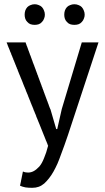

<svg xmlns="http://www.w3.org/2000/svg" viewBox="-20 -689 495 909"><path d="M101.6 -488.3Q79.1 -488.3 11.7 -488.3Q11.7 -487.3 11.7 -486.3Q11.7 -486.3 12.7 -485.4Q12.7 -485.4 12.7 -484.4Q12.7 -484.4 12.7 -483.4Q12.7 -483.4 13.7 -482.4Q13.7 -482.4 13.7 -481.4Q13.7 -481.4 14.6 -480.5Q14.6 -480.5 14.6 -479.5Q14.6 -479.5 15.6 -478.5Q15.6 -477.5 15.6 -476.6Q15.6 -476.6 15.6 -475.6Q15.6 -475.6 16.6 -474.6Q16.6 -474.6 16.6 -473.6Q16.6 -473.6 17.6 -472.7Q17.6 -472.7 17.6 -471.7Q17.6 -471.7 17.6 -470.7Q17.6 -470.7 18.6 -469.7Q18.6 -469.7 18.6 -468.8Q18.6 -468.8 19.5 -467.8Q19.5 -467.8 19.5 -466.8Q19.5 -466.8 19.5 -465.8Q19.5 -465.8 20.5 -464.8Q20.5 -464.8 20.5 -463.9Q20.5 -463.9 21.5 -462.9Q21.5 -462.9 21.5 -461.9Q21.5 -461.9 22.5 -460.9Q22.5 -460.9 22.5 -460Q22.5 -460 22.5 -459Q22.5 -459 23.4 -458Q23.4 -458 23.4 -457Q23.4 -457 24.4 -456.1Q24.4 -456.1 24.4 -455.1Q24.4 -455.1 24.4 -454.1Q24.4 -454.1 25.4 -453.1Q25.4 -453.1 25.4 -452.1Q25.4 -452.1 26.4 -451.2Q26.4 -451.2 26.4 -449.2Q26.4 -449.2 27.3 -448.2Q27.3 -448.2 27.3 -447.3Q27.3 -447.3 27.3 -446.3Q27.3 -446.3 28.3 -445.3Q28.3 -445.3 28.3 -444.3Q28.3 -444.3 29.3 -443.4Q29.3 -443.4 29.3 -442.4Q29.3 -442.4 30.3 -441.4Q30.3 -441.4 30.3 -440.4Q30.3 -440.4 30.3 -439.5Q30.3 -439.5 31.2 -438.5Q31.2 -438.5 31.2 -437.5Q31.2 -437.5 32.2 -436.5Q32.2 -436.5 32.2 -435.5Q32.2 -435.5 33.2 -434.6Q33.2 -433.6 33.2 -432.6Q33.2 -432.6 33.2 -431.6Q33.2 -431.6 34.2 -430.7Q34.2 -430.7 34.2 -429.7Q34.2 -429.7 35.2 -428.7Q35.2 -428.7 35.2 -427.7Q35.2 -427.7 36.1 -426.8Q36.1 -426.8 36.1 -425.8Q36.1 -425.8 36.1 -424.8Q36.1 -424.8 37.1 -423.8Q37.1 -423.8 37.1 -422.9Q37.1 -422.9 38.1 -421.9Q38.1 -421.9 38.1 -420.9Q38.1 -419.9 39.1 -418.9Q39.1 -418.9 39.1 -418Q39.1 -418 40 -417Q40 -417 40 -416Q40 -416 40 -415Q40 -415 41 -414.1Q41 -414.1 41 -413.1Q41 -413.1 42 -412.1Q42 -412.1 42 -411.1Q42 -411.1 43 -410.2Q43 -410.2 43 -409.2Q43 -409.2 43 -407.2Q43 -407.2 43.9 -406.2Q43.9 -406.2 43.9 -405.3Q43.9 -405.3 44.9 -404.3Q44.9 -404.3 44.9 -403.3Q44.9 -403.3 45.9 -402.3Q45.9 -402.3 45.9 -401.4Q45.9 -401.4 46.9 -400.4Q46.9 -400.4 46.9 -399.4Q46.9 -399.4 46.9 -398.4Q46.9 -398.4 47.9 -397.5Q47.9 -396.5 47.9 -395.5Q47.9 -395.5 48.8 -394.5Q48.8 -394.5 48.8 -393.6Q48.8 -393.6 49.8 -392.6Q49.8 -392.6 49.8 -391.6Q49.8 -391.6 50.8 -390.6Q50.8 -390.6 50.8 -389.6Q50.8 -389.6 50.8 -388.7Q50.8 -388.7 51.8 -387.7Q51.8 -386.7 51.8 -385.7Q51.8 -385.7 52.7 -384.8Q52.7 -384.8 52.7 -383.8Q52.7 -383.8 53.7 -382.8Q53.7 -382.8 53.7 -381.8Q53.7 -381.8 54.7 -380.9Q54.7 -380.9 54.7 -379.9Q54.7 -379.9 54.7 -378.9Q54.7 -378.9 55.7 -377.9Q55.7 -377.9 55.7 -376Q55.7 -376 56.6 -375Q56.6 -375 56.6 -374Q56.6 -374 57.6 -373Q57.6 -373 57.6 -372.1Q57.6 -372.1 58.6 -371.1Q58.6 -371.1 58.6 -370.1Q58.6 -370.1 58.6 -369.1Q58.6 -369.1 59.6 -368.2Q59.6 -368.2 59.6 -366.2Q59.6 -366.2 60.5 -365.2Q60.5 -365.2 60.5 -364.3Q60.5 -364.3 61.5 -363.3Q61.5 -363.3 61.5 -362.3Q61.5 -362.3 62.5 -361.3Q62.5 -361.3 62.5 -360.4Q62.5 -360.4 63.5 -359.4Q63.5 -359.4 63.5 -358.4Q63.5 -357.4 63.5 -356.4Q63.5 -356.4 64.5 -355.5Q64.5 -355.5 64.5 -354.5Q64.5 -354.5 65.4 -353.5Q65.4 -353.5 65.4 -352.5Q65.4 -352.5 65.4 -351.6Q65.4 -351.6 66.4 -350.6Q66.4 -350.6 66.4 -349.6Q66.4 -349.6 67.4 -348.6Q67.4 -348.6 67.4 -347.7Q67.4 -347.7 67.4 -346.7Q67.4 -346.7 68.4 -345.7Q68.4 -345.7 68.4 -344.7Q68.4 -344.7 69.3 -343.8Q69.3 -343.8 69.3 -342.8Q69.3 -342.8 69.3 -341.8Q69.3 -341.8 70.3 -340.8Q70.3 -340.8 70.3 -339.8Q70.3 -339.8 71.3 -338.9Q71.3 -338.9 71.3 -337.9Q71.3 -337.9 71.3 -336.9Q71.3 -336.9 72.3 -335.9Q72.3 -335.9 72.3 -335Q72.3 -335 73.2 -334Q73.2 -334 73.2 -333Q73.2 -333 74.2 -332Q74.2 -332 74.2 -331.1Q74.2 -331.1 74.2 -330.1Q74.2 -330.1 75.2 -329.1Q75.2 -329.1 75.2 -328.1Q75.2 -328.1 76.2 -327.1Q76.2 -327.1 76.2 -326.2Q76.2 -326.2 76.2 -325.2Q76.2 -325.2 77.1 -324.2Q77.1 -324.2 77.1 -323.2Q77.1 -323.2 78.1 -322.3Q78.1 -322.3 78.1 -321.3Q78.1 -321.3 78.1 -320.3Q78.1 -320.3 79.1 -319.3Q79.1 -319.3 79.1 -318.4Q79.1 -318.4 80.1 -317.4Q80.1 -317.4 80.1 -316.4Q80.1 -316.4 80.1 -315.4Q80.1 -315.4 81.1 -314.5Q81.1 -314.5 81.1 -313.5Q81.1 -313.5 82 -312.5Q82 -312.5 82 -311.5Q82 -311.5 83 -310.5Q83 -310.5 83 -309.6Q83 -309.6 83 -308.6Q83 -308.6 84 -307.6Q84 -307.6 84 -306.6Q84 -306.6 85 -305.7Q85 -305.7 85 -304.7Q85 -304.7 85 -303.7Q85 -303.7 85.9 -302.7Q85.9 -302.7 85.9 -301.8Q85.9 -301.8 86.9 -300.8Q86.9 -300.8 86.9 -299.8Q86.9 -299.8 86.9 -298.8Q86.9 -298.8 87.9 -297.9Q87.9 -297.9 87.9 -296.9Q87.9 -296.9 88.9 -294.9Q88.9 -294.9 88.9 -293.9Q88.9 -293.9 89.8 -293Q89.8 -293 89.8 -292Q89.8 -292 89.8 -291Q89.8 -291 90.8 -290Q90.8 -290 90.8 -289.1Q90.8 -289.1 91.8 -288.1Q91.8 -288.1 91.8 -287.1Q91.8 -287.1 91.8 -286.1Q91.8 -286.1 92.8 -285.2Q92.8 -285.2 92.8 -284.2Q92.8 -284.2 93.8 -283.2Q93.8 -283.2 93.8 -282.2Q93.8 -282.2 93.8 -281.2Q93.8 -281.2 94.7 -280.3Q94.7 -280.3 94.7 -279.3Q94.7 -279.3 95.7 -278.3Q95.7 -278.3 95.7 -277.3Q95.7 -277.3 96.7 -276.4Q96.7 -276.4 96.7 -275.4Q96.7 -275.4 96.7 -274.4Q96.7 -274.4 97.7 -273.4Q97.7 -273.4 97.7 -272.5Q97.7 -272.5 98.6 -271.5Q98.6 -271.5 98.6 -270.5Q98.6 -270.5 98.6 -269.5Q98.6 -269.5 99.6 -268.6Q99.6 -268.6 99.6 -267.6Q99.6 -267.6 100.6 -266.6Q100.6 -266.6 100.6 -265.6Q100.6 -265.6 101.6 -264.6Q101.6 -264.6 101.6 -263.7Q101.6 -263.7 101.6 -262.7Q101.6 -261.7 102.5 -260.7Q102.5 -260.7 102.5 -259.8Q102.5 -259.8 103.5 -258.8Q103.5 -258.8 103.5 -257.8Q103.5 -257.8 103.5 -256.8Q103.5 -256.8 104.5 -255.9Q104.5 -255.9 104.5 -254.9Q104.5 -254.9 105.5 -253.9Q105.5 -253.9 105.5 -252.9Q105.5 -252.9 106.4 -252Q106.4 -252 106.4 -251Q106.4 -251 106.4 -250Q106.4 -250 107.4 -249Q107.4 -249 107.4 -248Q107.4 -248 108.4 -247.1Q108.4 -247.1 108.4 -246.1Q108.4 -246.1 108.4 -245.1Q108.4 -245.1 109.4 -244.1Q109.4 -244.1 109.4 -243.2Q109.4 -243.2 110.4 -242.2Q110.4 -242.2 110.4 -241.2Q110.4 -241.2 111.3 -240.2Q111.3 -240.2 111.3 -239.3Q111.3 -239.3 111.3 -238.3Q111.3 -238.3 112.3 -237.3Q112.3 -237.3 112.3 -236.3Q112.3 -236.3 113.3 -235.4Q113.3 -235.4 113.3 -234.4Q113.3 -234.4 113.3 -233.4Q113.3 -232.4 114.3 -231.4Q114.3 -231.4 114.3 -230.5Q114.3 -230.5 115.2 -229.5Q115.2 -229.5 115.2 -228.5Q115.2 -228.5 116.2 -227.5Q116.2 -227.5 116.2 -226.6Q116.2 -226.6 116.2 -225.6Q116.2 -225.6 117.2 -224.6Q117.2 -224.6 117.2 -223.6Q117.2 -223.6 118.2 -222.7Q118.2 -222.7 118.2 -221.7Q118.2 -221.7 118.2 -220.7Q118.2 -220.7 119.1 -219.7Q119.1 -219.7 119.1 -218.8Q119.1 -218.8 120.1 -217.8Q120.1 -217.8 120.1 -216.8Q120.1 -216.8 120.1 -215.8Q120.1 -215.8 121.1 -214.8Q121.1 -214.8 121.1 -213.9Q121.1 -213.9 122.1 -212.9Q122.1 -212.9 122.1 -211.9Q122.1 -211.9 123 -210.9Q123 -210.9 123 -210Q123 -210 123 -209Q123 -209 124 -208Q124 -208 124 -207Q124 -207 125 -206.1Q125 -206.1 125 -205.1Q125 -204.1 125 -203.1Q125 -203.1 126 -202.1Q126 -202.1 126 -201.2Q126 -201.2 127 -200.2Q127 -200.2 127 -199.2Q127 -199.2 127.9 -198.2Q127.9 -198.2 127.9 -197.3Q127.9 -197.3 127.9 -196.3Q127.9 -196.3 128.9 -195.3Q128.9 -195.3 128.9 -194.3Q128.9 -194.3 129.9 -193.4Q129.9 -193.4 129.9 -192.4Q129.9 -192.4 129.9 -191.4Q129.9 -191.4 130.9 -190.4Q130.9 -190.4 130.9 -189.5Q130.9 -189.5 131.8 -188.5Q131.8 -188.5 131.8 -187.5Q131.8 -187.5 132.8 -186.5Q132.8 -186.5 132.8 -185.5Q132.8 -185.5 132.8 -184.6Q132.8 -184.6 133.8 -183.6Q133.8 -183.6 133.8 -182.6Q133.8 -182.6 134.8 -181.6Q134.8 -181.6 134.8 -180.7Q134.8 -180.7 134.8 -179.7Q134.8 -179.7 135.7 -178.7Q135.7 -178.7 135.7 -177.7Q135.7 -177.7 136.7 -176.8Q136.7 -176.8 136.7 -175.8Q136.7 -174.8 137.7 -173.8Q137.7 -173.8 137.7 -172.9Q137.7 -172.9 137.7 -171.9Q137.7 -171.9 138.7 -170.9Q138.7 -170.9 138.7 -169.9Q138.7 -169.9 139.6 -168.9Q139.6 -168.9 139.6 -168Q139.6 -168 139.6 -167Q139.6 -167 140.6 -166Q140.6 -166 140.6 -165Q140.6 -165 141.6 -164.1Q141.6 -164.1 141.6 -163.1Q141.6 -163.1 142.6 -162.1Q142.6 -162.1 142.6 -161.1Q142.6 -161.1 142.6 -160.2Q142.6 -160.2 143.6 -159.2Q143.6 -159.2 143.6 -158.2Q143.6 -158.2 144.5 -157.2Q144.5 -157.2 144.5 -156.2Q144.5 -156.2 144.5 -155.3Q144.5 -155.3 145.5 -154.3Q145.5 -154.3 145.5 -153.3Q145.5 -153.3 146.5 -152.3Q146.5 -152.3 146.5 -151.4Q146.5 -151.4 146.5 -150.4Q146.5 -150.4 147.5 -149.4Q147.5 -149.4 147.5 -148.4Q147.5 -148.4 148.4 -147.5Q148.4 -147.5 148.4 -146.5Q148.4 -146.5 149.4 -145.5Q149.4 -145.5 149.4 -144.5Q149.4 -144.5 149.4 -143.6Q149.4 -143.6 150.4 -142.6Q150.4 -142.6 150.4 -141.6Q150.4 -141.6 151.4 -140.6Q151.4 -140.6 151.4 -139.6Q151.4 -138.7 151.4 -137.7Q151.4 -137.7 152.3 -136.7Q152.3 -136.7 152.3 -135.7Q152.3 -135.7 153.3 -134.8Q153.3 -134.8 153.3 -133.8Q153.3 -133.8 153.3 -132.8Q153.3 -132.8 154.3 -131.8Q154.3 -131.8 154.3 -130.9Q154.3 -130.9 155.3 -129.9Q155.3 -129.9 155.3 -128.9Q155.3 -128.9 156.2 -127.9Q156.2 -127.9 156.2 -127Q156.2 -127 156.2 -126Q156.2 -126 157.2 -125Q157.2 -125 157.2 -124Q157.2 -124 158.2 -123Q158.2 -123 158.2 -122.1Q158.2 -122.1 158.2 -121.1Q158.2 -121.1 159.2 -120.1Q159.2 -120.1 159.2 -119.1Q159.2 -119.1 160.2 -118.2Q160.2 -118.2 160.2 -117.2Q160.2 -117.2 160.2 -116.2Q160.2 -116.2 161.1 -115.2Q161.1 -115.2 161.1 -114.3Q161.1 -114.3 162.1 -113.3Q162.1 -113.3 162.1 -112.3Q162.1 -112.3 162.1 -111.3Q162.1 -111.3 163.1 -110.4Q163.1 -110.4 163.1 -109.4Q163.1 -109.4 164.1 -108.4Q164.1 -108.4 164.1 -107.4Q164.1 -107.4 165 -106.4Q165 -106.4 165 -105.5Q165 -105.5 165 -104.5Q165 -104.5 166 -103.5Q166 -103.5 166 -102.5Q166 -102.5 167 -101.6Q167 -101.6 167 -100.6Q167 -100.6 167 -99.6Q167 -99.6 168 -98.6Q168 -98.6 168 -97.7Q168 -97.7 168.9 -96.7Q168.9 -96.7 168.9 -95.7Q168.9 -95.7 168.9 -94.7Q168.9 -94.7 169.9 -93.8Q169.9 -93.8 169.9 -92.8Q169.9 -92.8 170.9 -91.8Q170.9 -91.8 170.9 -90.8Q170.9 -90.8 170.9 -89.8Q170.9 -89.8 171.9 -88.9Q171.9 -88.9 171.9 -87.9Q171.9 -87.9 172.9 -86.9Q172.9 -86.9 172.9 -85.9Q172.9 -85.9 172.9 -85Q172.9 -85 173.8 -84Q173.8 -84 173.8 -83Q173.8 -83 174.8 -82Q174.8 -82 174.8 -81.1Q174.8 -81.1 174.8 -80.1Q174.8 -80.1 175.8 -79.1Q175.8 -79.1 175.8 -78.1Q175.8 -78.1 176.8 -77.1Q176.8 -77.1 176.8 -76.2Q176.8 -76.2 176.8 -75.2Q176.8 -75.2 177.7 -74.2Q177.7 -74.2 177.7 -73.2Q177.7 -73.2 178.7 -72.3Q178.7 -72.3 178.7 -71.3Q178.7 -71.3 178.7 -70.3Q178.7 -70.3 179.7 -69.3Q179.7 -69.3 179.7 -68.4Q179.7 -68.4 180.7 -67.4Q180.7 -67.4 180.7 -66.4Q180.7 -66.4 180.7 -65.4Q180.7 -65.4 181.6 -64.5Q181.6 -64.5 181.6 -63.5Q181.6 -63.5 182.6 -62.5Q182.6 -62.5 182.6 -61.5Q182.6 -61.5 182.6 -60.5Q182.6 -60.5 183.6 -59.6Q183.6 -59.6 183.6 -58.6Q183.6 -58.6 184.6 -57.6Q184.6 -57.6 184.6 -56.6Q184.6 -56.6 184.6 -55.7Q184.6 -55.7 185.5 -54.7Q185.5 -54.7 185.5 -53.7Q185.5 -53.7 186.5 -52.7Q186.5 -52.7 186.5 -51.8Q186.5 -51.8 186.5 -50.8Q186.5 -50.8 187.5 -49.8Q187.5 -49.8 187.5 -48.8Q187.5 -48.8 188.5 -47.9Q188.5 -47.9 188.5 -46.9Q188.5 -46.9 188.5 -45.9Q188.5 -45.9 189.5 -44.9Q189.5 -44.9 189.5 -43.9Q189.5 -43.9 190.4 -43Q190.4 -43 190.4 -42Q190.4 -42 191.4 -40Q191.4 -40 191.4 -39.1Q191.4 -39.1 192.4 -38.1Q192.4 -38.1 192.4 -37.1Q192.4 -37.1 192.4 -36.1Q192.4 -36.1 193.4 -35.2Q193.4 -35.2 193.4 -34.2Q193.4 -34.2 194.3 -33.2Q194.3 -33.2 194.3 -32.2Q194.3 -32.2 194.3 -31.2Q194.3 -31.2 195.3 -30.3Q195.3 -30.3 195.3 -29.3Q195.3 -29.3 196.3 -28.3Q196.3 -28.3 196.3 -27.3Q196.3 -27.3 196.3 -26.4Q196.3 -26.4 197.3 -25.4Q197.3 -25.4 197.3 -24.4Q197.3 -24.4 197.3 -23.4Q197.3 -23.4 198.2 -22.5Q198.2 -22.5 198.2 -22.5Q198.2 -22.5 199.2 -21.5Q199.2 -21.5 199.2 -20.5Q199.2 -20.5 199.2 -19.5Q199.2 -19.5 200.2 -18.6Q200.2 -18.6 200.2 -17.6Q200.2 -17.6 201.2 -16.6Q201.2 -16.6 201.2 -15.6Q201.2 -15.6 201.2 -14.6Q201.2 -14.6 202.1 -13.7Q202.1 -13.7 202.1 -12.7Q202.1 -12.7 203.1 -11.7Q203.1 -11.7 203.1 -10.7Q203.1 -10.7 204.1 -8.8Q204.1 -8.8 204.1 -7.8Q204.1 -7.8 204.1 -6.8Q204.1 -6.8 205.1 -5.9Q205.1 -5.9 205.1 -4.9Q205.1 -4.9 206.1 -3.9Q206.1 -3.9 206.1 -2.9Q206.1 -2.9 206.1 -2Q206.1 -2 207 -1Q207 -1 207 0Q207 0 208 0Q199.2 35.2 188.5 59.6Q178.7 85 166 99.6Q152.3 114.3 139.6 121.1Q127 127.9 113.3 127.9Q107.4 127.9 101.6 127Q94.7 126 88.9 123Q88.9 124 87.9 125Q87.9 125 87.9 126Q87.9 126 87.9 127Q87.9 127 87.9 127.9Q87.9 127.9 86.9 128.9Q86.9 128.9 86.9 129.9Q86.9 129.9 86.9 130.9Q86.9 130.9 86.9 131.8Q86.9 131.8 86.9 132.8Q86.9 132.8 85.9 133.8Q85.9 133.8 85.9 134.8Q85.9 134.8 85.9 135.7Q85.9 135.7 85.9 136.7Q85.9 136.7 85.9 136.7Q85.9 136.7 85.9 137.7Q85.9 137.7 85 138.7Q85 138.7 85 139.6Q85 139.6 85 140.6Q85 140.6 85 141.6Q85 141.6 85 142.6Q85 142.6 84 142.6Q84 142.6 84 143.6Q84 143.6 84 144.5Q84 144.5 84 145.5Q84 145.5 84 146.5Q84 146.5 84 147.5Q84 147.5 83 147.5Q83 147.5 83 149.4Q83 149.4 83 150.4Q83 150.4 83 150.4Q83 150.4 83 152.3Q83 152.3 82 153.3Q82 153.3 82 153.3Q82 153.3 82 154.3Q82 154.3 82 155.3Q82 155.3 82 155.3Q82 155.3 82 157.2Q82 157.2 81.1 158.2Q81.1 158.2 81.1 159.2Q81.1 159.2 81.1 160.2Q81.1 160.2 81.1 161.1Q81.1 161.1 81.1 161.1Q81.1 161.1 80.1 163.1Q80.1 163.1 80.1 164.1Q80.1 164.1 80.1 165Q80.1 165 80.1 166Q80.1 166 79.1 167Q79.1 167 79.1 168Q79.1 168 79.1 168.9Q79.1 168.9 79.1 169.9Q79.1 169.9 79.1 170.9Q79.1 170.9 79.1 171.9Q79.1 171.9 78.1 172.9Q78.1 172.9 78.1 172.9Q78.1 172.9 78.1 173.8Q78.1 173.8 78.1 174.8Q78.1 174.8 78.1 175.8Q78.1 175.8 78.1 176.8Q78.1 176.8 77.1 177.7Q77.1 177.7 77.1 178.7Q77.1 178.7 77.1 179.7Q77.1 179.7 77.1 180.7Q77.1 180.7 77.1 180.7Q77.1 181.6 76.2 182.6Q76.2 182.6 76.2 183.6Q76.2 183.6 76.2 183.6Q76.2 184.6 76.2 185.5Q76.2 185.5 75.2 186.5Q75.2 186.5 75.2 187.5Q75.2 187.5 75.2 188.5Q75.2 188.5 75.2 189.5Q75.2 189.5 75.2 190.4Q75.2 190.4 75.2 190.4Q85.9 195.3 100.6 198.2Q115.2 200.2 132.8 200.2Q149.4 200.2 163.1 195.3Q176.8 190.4 189.5 179.7Q201.2 168.9 211.9 155.3Q223.6 140.6 233.4 123Q243.2 105.5 252 85.9Q260.7 65.4 268.6 43Q276.4 21.5 285.2 -2Q293 -25.4 301.8 -49.8Q349.6 -196.3 446.3 -488.3Q426.8 -488.3 367.2 -488.3Q343.8 -409.2 272.5 -172.9Q266.6 -149.4 251 -78.1Q250 -78.1 246.1 -78.1Q239.3 -101.6 218.8 -171.9Q218.8 -171.9 217.8 -172.9Q217.8 -172.9 217.8 -173.8Q217.8 -173.8 216.8 -174.8Q216.8 -174.8 216.8 -175.8Q216.8 -175.8 216.8 -176.8Q216.8 -176.8 215.8 -177.7Q215.8 -177.7 215.8 -178.7Q215.8 -178.7 214.8 -179.7Q214.8 -179.7 214.8 -180.7Q214.8 -180.7 214.8 -181.6Q214.8 -181.6 213.9 -182.6Q213.9 -182.6 213.9 -183.6Q213.9 -183.6 212.9 -184.6Q212.9 -184.6 212.9 -185.5Q212.9 -185.5 212.9 -186.5Q212.9 -186.5 211.9 -187.5Q211.9 -187.5 211.9 -188.5Q211.9 -188.5 211.9 -189.5Q211.9 -189.5 210.9 -190.4Q210.9 -190.4 210.9 -191.4Q210.9 -191.4 210 -193.4Q210 -193.4 210 -194.3Q210 -194.3 210 -195.3Q210 -195.3 209 -196.3Q209 -196.3 209 -197.3Q209 -197.3 208 -198.2Q208 -198.2 208 -199.2Q208 -199.2 208 -200.2Q208 -200.2 207 -201.2Q207 -201.2 207 -202.1Q207 -202.1 206.1 -203.1Q206.1 -203.1 206.1 -204.1Q206.1 -205.1 206.1 -206.1Q206.1 -206.1 205.1 -207Q205.1 -207 205.1 -208Q205.1 -208 204.1 -209Q204.1 -209 204.1 -210Q204.1 -210 204.1 -210.9Q204.1 -210.9 203.1 -211.9Q203.1 -211.9 203.1 -212.9Q203.1 -212.9 202.1 -213.9Q202.1 -213.9 202.1 -214.8Q202.1 -215.8 201.2 -216.8Q201.2 -216.8 201.2 -217.8Q201.2 -217.8 201.2 -218.8Q201.2 -218.8 200.2 -219.7Q200.2 -219.7 200.2 -220.7Q200.2 -220.7 199.2 -221.7Q199.2 -221.7 199.2 -222.7Q199.2 -222.7 199.2 -223.6Q199.2 -223.6 198.2 -224.6Q198.2 -225.6 198.2 -226.6Q198.2 -226.6 197.3 -227.5Q197.3 -227.5 197.3 -228.5Q197.3 -228.5 196.3 -229.5Q196.3 -229.5 196.3 -230.5Q196.3 -230.5 196.3 -231.4Q196.3 -231.4 195.3 -232.4Q195.3 -232.4 195.3 -233.4Q195.3 -233.4 194.3 -235.4Q194.3 -235.4 194.3 -236.3Q194.3 -236.3 194.3 -237.3Q194.3 -237.3 193.4 -238.3Q193.4 -238.3 193.4 -239.3Q193.4 -239.3 192.4 -240.2Q192.4 -240.2 192.4 -241.2Q192.4 -241.2 191.4 -243.2Q191.4 -243.2 191.4 -244.1Q191.4 -244.1 191.4 -245.1Q191.4 -245.1 190.4 -246.1Q190.4 -246.1 190.4 -247.1Q190.4 -247.1 189.5 -248Q189.5 -248 189.5 -249Q189.5 -249 188.5 -251Q188.5 -251 188.5 -252Q188.5 -252 188.5 -252.9Q188.5 -252.9 187.5 -253.9Q187.5 -253.9 187.5 -254.9Q187.5 -254.9 186.5 -255.9Q186.5 -255.9 186.5 -256.8Q186.5 -256.8 186.5 -258.8Q186.5 -258.8 185.5 -259.8Q185.5 -259.8 185.5 -260.7Q185.5 -260.7 184.6 -261.7Q184.6 -261.7 184.6 -262.7Q184.6 -262.7 183.6 -263.7Q183.6 -263.7 183.6 -264.6Q183.6 -264.6 183.6 -266.6Q183.6 -266.6 182.6 -267.6Q182.6 -267.6 182.6 -268.6Q182.6 -268.6 181.6 -269.5Q181.6 -269.5 181.6 -270.5Q181.6 -270.5 180.7 -271.5Q180.7 -271.5 180.7 -272.5Q180.7 -272.5 180.7 -274.4Q180.7 -274.4 179.7 -275.4Q179.7 -275.4 179.7 -276.4Q179.7 -276.4 178.7 -277.3Q178.7 -277.3 178.7 -278.3Q178.7 -278.3 177.7 -279.3Q177.7 -279.3 177.7 -280.3Q177.7 -280.3 177.7 -282.2Q177.7 -282.2 176.8 -283.2Q176.8 -283.2 176.8 -284.2Q176.8 -284.2 175.8 -285.2Q175.8 -285.2 175.8 -286.1Q175.8 -286.1 175.8 -287.1Q175.8 -287.1 174.8 -288.1Q174.8 -288.1 174.8 -290Q174.8 -290 173.8 -291Q173.8 -291 173.8 -292Q173.8 -292 172.9 -293Q172.9 -293 172.9 -293.9Q172.9 -293.9 172.9 -294.9Q172.9 -294.9 171.9 -295.9Q171.9 -295.9 171.9 -297.9Q171.9 -297.9 170.9 -298.8Q170.9 -298.8 170.9 -299.8Q170.9 -299.8 169.9 -300.8Q169.9 -300.8 169.9 -301.8Q169.9 -301.8 169.9 -302.7Q169.9 -302.7 168.9 -303.7Q168.9 -303.7 168.9 -305.7Q168.9 -305.7 168 -306.6Q168 -306.6 168 -307.6Q168 -307.6 167 -308.6Q167 -308.6 167 -309.6Q167 -309.6 167 -310.5Q167 -310.5 166 -311.5Q166 -311.5 166 -313.5Q166 -313.5 165 -314.5Q165 -314.5 165 -315.4Q165 -315.4 165 -316.4Q165 -316.4 164.1 -317.4Q164.1 -317.4 164.1 -318.4Q164.1 -318.4 163.1 -319.3Q163.1 -319.3 163.1 -320.3Q163.1 -320.3 162.1 -322.3Q162.1 -322.3 162.1 -323.2Q162.1 -323.2 162.1 -324.2Q162.1 -324.2 161.1 -325.2Q161.1 -325.2 161.1 -326.2Q161.1 -326.2 160.2 -327.1Q160.2 -327.1 160.2 -328.1Q160.2 -328.1 160.2 -330.1Q160.2 -330.1 159.2 -331.1Q159.2 -331.1 159.2 -332Q159.2 -332 158.2 -333Q158.2 -333 158.2 -334Q158.2 -334 157.2 -335Q157.2 -335 157.2 -335.9Q157.2 -335.9 157.2 -336.9Q157.2 -336.9 156.2 -337.9Q156.2 -337.9 156.2 -338.9Q156.2 -338.9 156.2 -339.8Q156.2 -339.8 155.3 -340.8Q155.3 -340.8 155.3 -341.8Q155.3 -341.8 155.3 -342.8Q155.3 -342.8 154.3 -343.8Q154.3 -343.8 154.3 -344.7Q154.3 -344.7 153.3 -345.7Q153.3 -345.7 153.3 -346.7Q153.3 -346.7 153.3 -347.7Q153.3 -347.7 152.3 -348.6Q152.3 -348.6 152.3 -349.6Q152.3 -349.6 152.3 -350.6Q152.3 -350.6 151.4 -351.6Q151.4 -351.6 151.4 -352.5Q151.4 -352.5 150.4 -353.5Q150.4 -353.5 150.4 -354.5Q150.4 -354.5 150.4 -355.5Q150.4 -355.5 149.4 -356.4Q149.4 -356.4 149.4 -357.4Q149.4 -357.4 149.4 -358.4Q149.4 -358.4 148.4 -359.4Q148.4 -359.4 148.4 -360.4Q148.4 -360.4 148.4 -361.3Q148.4 -361.3 147.5 -362.3Q147.5 -362.3 147.5 -363.3Q147.5 -363.3 146.5 -364.3Q146.5 -364.3 146.5 -365.2Q146.5 -365.2 146.5 -366.2Q146.5 -366.2 145.5 -367.2Q145.5 -367.2 145.5 -368.2Q145.5 -368.2 145.5 -369.1Q145.5 -369.1 144.5 -370.1Q144.5 -370.1 144.5 -371.1Q144.5 -371.1 143.6 -372.1Q143.6 -372.1 143.6 -373Q143.6 -373 143.6 -374Q143.6 -374 142.6 -375Q142.6 -375 142.6 -376Q142.6 -376 142.6 -377Q142.6 -377 141.6 -377.9Q141.6 -377.9 141.6 -378.9Q141.6 -378.9 141.6 -379.9Q141.6 -379.9 140.6 -380.9Q140.6 -380.9 140.6 -381.8Q140.6 -381.8 139.6 -382.8Q139.6 -382.8 139.6 -383.8Q139.6 -383.8 139.6 -384.8Q139.6 -384.8 138.7 -385.7Q138.7 -385.7 138.7 -385.7Q138.7 -385.7 138.7 -386.7Q138.7 -386.7 137.7 -387.7Q137.7 -387.7 137.7 -388.7Q137.7 -388.7 137.7 -389.6Q137.7 -389.6 136.7 -390.6Q136.7 -390.6 136.7 -391.6Q136.7 -391.6 135.7 -392.6Q135.7 -392.6 135.7 -393.6Q135.7 -393.6 135.7 -394.5Q135.7 -394.5 134.8 -395.5Q134.8 -395.5 134.8 -396.5Q134.8 -396.5 134.8 -397.5Q134.8 -397.5 133.8 -398.4Q133.8 -398.4 133.8 -399.4Q133.8 -399.4 133.8 -400.4Q133.8 -400.4 132.8 -401.4Q132.8 -401.4 132.8 -402.3Q132.8 -402.3 132.8 -403.3Q132.8 -403.3 131.8 -404.3Q131.8 -404.3 131.8 -405.3Q131.8 -405.3 130.9 -406.2Q130.9 -406.2 130.9 -407.2Q130.9 -407.2 130.9 -408.2Q130.9 -408.2 129.9 -409.2Q129.9 -409.2 129.9 -410.2Q129.9 -410.2 129.9 -411.1Q129.9 -411.1 128.9 -412.1Q128.9 -412.1 128.9 -412.1Q128.9 -412.1 128.9 -413.1Q128.9 -413.1 127.9 -414.1Q127.9 -414.1 127.9 -415Q127.9 -415 127.9 -416Q127.9 -416 127 -417Q127 -417 127 -418Q127 -418 127 -418.9Q127 -418.9 126 -419.9Q126 -419.9 126 -420.9Q126 -420.9 126 -421.9Q126 -421.9 125 -422.9Q125 -422.9 125 -423.8Q125 -423.8 125 -424.8Q125 -424.8 124 -425.8Q124 -425.8 124 -426.8Q124 -426.8 123 -426.8Q123 -426.8 123 -427.7Q123 -427.7 123 -428.7Q123 -428.7 122.1 -429.7Q122.1 -429.7 122.1 -430.7Q122.1 -431.6 121.1 -432.6Q121.1 -432.6 121.1 -433.6Q121.1 -433.6 121.1 -434.6Q121.1 -434.6 120.1 -435.5Q120.1 -435.5 120.1 -436.5Q120.1 -436.5 120.1 -437.5Q120.1 -437.5 119.1 -437.5Q119.1 -437.5 119.1 -438.5Q119.1 -438.5 119.1 -439.5Q119.1 -439.5 118.2 -440.4Q118.2 -440.4 118.2 -441.4Q118.2 -441.4 118.2 -442.4Q118.2 -442.4 117.2 -443.4Q117.2 -443.4 117.2 -444.3Q117.2 -444.3 117.2 -445.3Q117.2 -445.3 116.2 -446.3Q116.2 -446.3 116.2 -446.3Q116.2 -446.3 116.2 -447.3Q116.2 -447.3 115.2 -448.2Q115.2 -448.2 115.2 -449.2Q115.2 -449.2 115.2 -450.2Q115.2 -450.2 114.3 -451.2Q114.3 -451.2 114.3 -452.1Q114.3 -452.1 114.3 -453.1Q114.3 -453.1 113.3 -453.1Q113.3 -453.1 113.3 -454.1Q113.3 -454.1 113.3 -455.1Q113.3 -455.1 112.3 -457Q112.3 -457 112.3 -458Q112.3 -458 112.3 -459Q112.3 -459 111.3 -459Q111.3 -459 111.3 -460Q111.3 -460 111.3 -460.9Q111.3 -460.9 110.4 -461.9Q110.4 -461.9 110.4 -462.9Q110.4 -462.9 110.4 -463.9Q110.4 -463.9 109.4 -464.8Q109.4 -464.8 109.4 -464.8Q109.4 -464.8 109.4 -465.8Q109.4 -465.8 108.4 -467.8Q108.4 -467.8 108.4 -468.8Q108.4 -468.8 108.4 -469.7Q108.4 -469.7 107.4 -469.7Q107.4 -469.7 107.4 -470.7Q107.4 -470.7 106.4 -472.7Q106.4 -472.7 106.4 -473.6Q106.4 -473.6 106.4 -473.6Q106.4 -473.6 105.5 -474.6Q105.5 -474.6 105.5 -475.6Q105.5 -475.6 105.5 -476.6Q105.5 -476.6 105.5 -477.5Q105.5 -477.5 104.5 -477.5Q104.5 -477.5 104.5 -478.5Q104.5 -478.5 103.5 -480.5Q103.5 -480.5 103.5 -481.4Q103.5 -481.4 103.5 -481.4Q103.5 -481.4 102.5 -483.4Q102.5 -483.4 102.5 -484.4Q102.5 -484.4 102.5 -484.4Q102.5 -484.4 101.6 -486.3Q101.6 -486.3 101.6 -487.3Q101.6 -487.3 101.6 -488.3ZM109.4 -585Q116.2 -577.1 125 -574.2Q133.8 -571.3 144.5 -571.3Q154.3 -571.3 163.1 -574.2Q171.9 -577.1 178.7 -585Q185.5 -591.8 188.5 -600.6Q192.4 -609.4 192.4 -619.1Q192.4 -629.9 188.5 -638.7Q185.5 -647.5 178.7 -655.3Q171.9 -662.1 163.1 -665Q154.3 -668.9 144.5 -668.9Q133.8 -668.9 125 -665Q116.2 -662.1 109.4 -655.3Q102.5 -647.5 99.6 -638.7Q96.7 -629.9 96.7 -619.1Q96.7 -609.4 99.6 -600.6Q102.5 -591.8 109.4 -585ZM296.9 -585Q303.7 -577.1 312.5 -574.2Q321.3 -571.3 332 -571.3Q342.8 -571.3 351.6 -574.2Q360.4 -577.1 367.2 -585Q374 -591.8 377 -600.6Q380.9 -609.4 380.9 -619.1Q380.9 -629.9 377 -638.7Q374 -647.5 367.2 -655.3Q360.4 -662.1 351.6 -665Q342.8 -668.9 332 -668.9Q321.3 -668.9 312.5 -665Q303.7 -662.1 296.9 -655.3Q290 -647.5 287.1 -638.7Q284.2 -629.9 284.2 -619.1Q284.2 -609.4 287.1 -600.6Q290 -591.8 296.9 -585Z"/></svg>

Font: Aptus Gothic JP
Style: Medium
Weight: 400
Designer: Fuminori Ogawa / Motoya
Version: Version 1